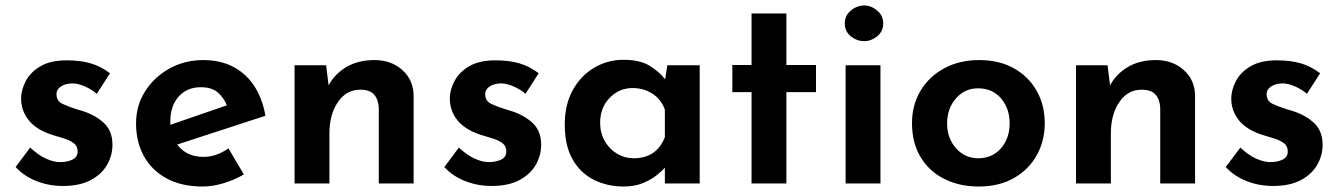

<svg xmlns="http://www.w3.org/2000/svg" viewBox="-20 -669 4888 700"><path d="M209 9Q158 9 112.5 -9Q67 -27 37 -60L90 -131Q120 -103 148 -90.5Q176 -78 199 -78Q225 -78 244 -87Q263 -96 263 -117Q263 -136 249.5 -146.5Q236 -157 214 -164Q192 -171 168 -178Q111 -197 84 -231.5Q57 -266 57 -309Q57 -342 74.5 -374.5Q92 -407 128.5 -428Q165 -449 223 -449Q274 -449 311 -438Q348 -427 381 -402L333 -327Q314 -343 290.5 -353.5Q267 -364 246 -365Q219 -365 202.5 -354Q186 -343 186 -327Q185 -301 208.5 -290Q232 -279 262 -270Q268 -268 274 -266.5Q280 -265 285 -263Q332 -247 361 -218.5Q390 -190 390 -141Q390 -102 370 -67.5Q350 -33 310 -12Q270 9 209 9Z M719 11Q642 11 587.5 -18.5Q533 -48 504.5 -100Q476 -152 476 -219Q476 -284 509 -336Q542 -388 597.5 -419Q653 -450 722 -450Q812 -450 871 -397.5Q930 -345 948 -247L626 -142Q660 -97 722 -97Q746 -97 768.5 -105Q791 -113 813 -128L869 -33Q835 -13 795 -1Q755 11 719 11ZM601 -214 807 -285Q797 -311 775 -331Q753 -351 712 -351Q662 -351 631.5 -317Q601 -283 601 -227Q601 -220 601 -214Z M1169 -431 1178 -358Q1201 -400 1243.5 -425Q1286 -450 1345 -450Q1406 -450 1446.5 -414Q1487 -378 1488 -321V0H1361V-275Q1360 -305 1344.5 -323.5Q1329 -342 1293 -342Q1243 -342 1212 -297Q1181 -252 1181 -182V0H1054V-431Z M1772 9Q1721 9 1675.5 -9Q1630 -27 1600 -60L1653 -131Q1683 -103 1711 -90.5Q1739 -78 1762 -78Q1788 -78 1807 -87Q1826 -96 1826 -117Q1826 -136 1812.5 -146.5Q1799 -157 1777 -164Q1755 -171 1731 -178Q1674 -197 1647 -231.5Q1620 -266 1620 -309Q1620 -342 1637.5 -374.5Q1655 -407 1691.5 -428Q1728 -449 1786 -449Q1837 -449 1874 -438Q1911 -427 1944 -402L1896 -327Q1877 -343 1853.5 -353.5Q1830 -364 1809 -365Q1782 -365 1765.5 -354Q1749 -343 1749 -327Q1748 -301 1771.5 -290Q1795 -279 1825 -270Q1831 -268 1837 -266.5Q1843 -265 1848 -263Q1895 -247 1924 -218.5Q1953 -190 1953 -141Q1953 -102 1933 -67.5Q1913 -33 1873 -12Q1833 9 1772 9Z M2254 11Q2194 11 2145 -13.5Q2096 -38 2067.5 -88Q2039 -138 2039 -215Q2039 -288 2068.5 -341Q2098 -394 2147 -422.5Q2196 -451 2252 -451Q2313 -451 2348 -429.5Q2383 -408 2405 -380L2413 -431H2531V0H2404V-58Q2394 -46 2374 -30Q2354 -14 2324 -1.5Q2294 11 2254 11ZM2290 -92Q2374 -92 2404 -169V-269Q2392 -305 2360 -326.5Q2328 -348 2286 -348Q2238 -348 2203 -312.5Q2168 -277 2168 -221Q2168 -185 2184.5 -155.5Q2201 -126 2229 -109Q2257 -92 2290 -92Z M2720 -620H2847V-432H2955V-333H2847V0H2720V-333H2650V-432H2720Z M3063 -431H3190V0H3063ZM3060 -584Q3060 -612 3082 -630.5Q3104 -649 3131 -649Q3156 -649 3178 -630.5Q3200 -612 3200 -584Q3200 -554 3178 -536.5Q3156 -519 3131 -519Q3104 -519 3082 -536.5Q3060 -554 3060 -584Z M3305 -220Q3305 -286 3336 -338Q3367 -390 3422.5 -420Q3478 -450 3550 -450Q3623 -450 3676.5 -420Q3730 -390 3759.5 -338Q3789 -286 3789 -220Q3789 -155 3759.5 -102.5Q3730 -50 3676 -19.5Q3622 11 3548 11Q3478 11 3423 -16.5Q3368 -44 3336.5 -96Q3305 -148 3305 -220ZM3433 -219Q3433 -165 3465.5 -128.5Q3498 -92 3546 -92Q3598 -92 3629.5 -128.5Q3661 -165 3661 -219Q3661 -274 3629.5 -310.5Q3598 -347 3546 -347Q3497 -347 3465 -310Q3433 -273 3433 -219Z M4018 -431 4027 -358Q4050 -400 4092.5 -425Q4135 -450 4194 -450Q4255 -450 4295.5 -414Q4336 -378 4337 -321V0H4210V-275Q4209 -305 4193.5 -323.5Q4178 -342 4142 -342Q4092 -342 4061 -297Q4030 -252 4030 -182V0H3903V-431Z M4621 9Q4570 9 4524.5 -9Q4479 -27 4449 -60L4502 -131Q4532 -103 4560 -90.5Q4588 -78 4611 -78Q4637 -78 4656 -87Q4675 -96 4675 -117Q4675 -136 4661.5 -146.5Q4648 -157 4626 -164Q4604 -171 4580 -178Q4523 -197 4496 -231.5Q4469 -266 4469 -309Q4469 -342 4486.5 -374.5Q4504 -407 4540.5 -428Q4577 -449 4635 -449Q4686 -449 4723 -438Q4760 -427 4793 -402L4745 -327Q4726 -343 4702.5 -353.5Q4679 -364 4658 -365Q4631 -365 4614.5 -354Q4598 -343 4598 -327Q4597 -301 4620.5 -290Q4644 -279 4674 -270Q4680 -268 4686 -266.5Q4692 -265 4697 -263Q4744 -247 4773 -218.5Q4802 -190 4802 -141Q4802 -102 4782 -67.5Q4762 -33 4722 -12Q4682 9 4621 9Z"/></svg>

Font: Reem Kufi SemiBold
Style: Regular
Weight: 600
Designer: Khaled Hosny
Version: Version 1.001